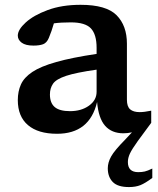

<svg xmlns="http://www.w3.org/2000/svg" viewBox="-20 -545 656 798"><path d="M608.5 -34.5 552.5 41.5Q528.5 75 520 93.2Q511.5 111.5 511.5 128.5Q511.5 170.5 554.5 170.5Q569.5 170.5 581.5 167.8Q593.5 165 613 155.5V194.5Q583.5 216.5 563.5 224.5Q543.5 232.5 516 232.5Q469 232.5 448.5 211.2Q428 190 428 154.5Q428 130.5 441.8 105.5Q455.5 80.5 500.5 35L528.5 5Q510.5 9 493 9Q444.5 9 417 -22Q389.5 -53 383.5 -121Q352.5 11 217 11Q138.5 11 96.2 -25Q54 -61 54 -129Q54 -165 67 -194Q80 -223 114.5 -246Q149 -269 213.5 -287.2Q278 -305.5 381.5 -321V-346.5Q381.5 -401.5 358 -426.8Q334.5 -452 274.5 -452Q253.5 -452 236 -451Q218.5 -450 204 -448Q195 -416 183 -387.5Q174.5 -367 159.2 -361.2Q144 -355.5 119 -355.5Q86.5 -355.5 70.2 -367.5Q54 -379.5 54 -397Q54 -421.5 86.8 -451.5Q119.5 -481.5 178.2 -503.2Q237 -525 315 -525Q421.5 -525 464.5 -481.8Q507.5 -438.5 507.5 -363.5V-130.5Q507.5 -102 521 -90.5Q534.5 -79 560.5 -79Q579.5 -79 608.5 -85ZM187.5 -152.5Q187.5 -117 207.5 -100Q227.5 -83 271 -83Q318 -83 349.8 -105.8Q381.5 -128.5 381.5 -163.5V-255.5Q296.5 -243.5 255 -229.8Q213.5 -216 200.5 -197.2Q187.5 -178.5 187.5 -152.5Z"/></svg>

Font: Newsreader Caption Medium
Style: Regular
Weight: 500
Designer: Hugues Gentile
Foundry: Production Type
Version: Version 1.001